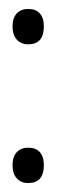

<svg xmlns="http://www.w3.org/2000/svg" viewBox="-20 -452 127 429"><path d="M43 -43Q27 -43 17.5 -53.5Q8 -64 8 -83Q8 -102 17.5 -112Q27 -122 43 -122Q60 -122 69 -112Q78 -102 78 -83Q78 -43 43 -43ZM43 -353Q27 -353 17.5 -363.5Q8 -374 8 -393Q8 -412 17.5 -422Q27 -432 43 -432Q60 -432 69 -422Q78 -412 78 -393Q78 -353 43 -353Z"/></svg>

Font: Bricolage Grotesque 72pt Condensed ExtraLight
Style: Regular
Weight: 250
Width: 3
Designer: Mathieu Triay
Foundry: Atelier Triay
Version: Version 1.001;gftools[0.9.33.dev8+g029e19f]